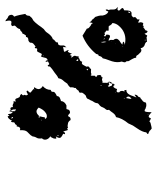

<svg xmlns="http://www.w3.org/2000/svg" viewBox="44 -615 577 705"><g transform="rotate(-90 332.5 -262.5)"><path d="M199 -14Q200 -28 214 -48L224 -63Q230 -75 232 -80Q251 -103 255 -125Q264 -127 271 -137L276 -144L282 -151Q279 -157 284 -163L288 -168L291 -174Q292 -179 297 -184L302 -188Q304 -189 306 -193Q306 -196 308 -202Q310 -206 311 -207Q316 -214 316 -217Q317 -218 319 -222L321 -226Q322 -232 330 -235Q333 -234 338 -240L342 -245L345 -250Q344 -254 345 -258Q347 -263 352 -261Q350 -262 356 -268Q358 -271 362 -273V-278L364 -282Q365 -288 364 -292Q367 -298 378 -304Q384 -313 385 -314L391 -321Q396 -327 398 -337Q405 -339 419 -351Q433 -360 440 -367L441 -369V-372Q441 -375 445 -376Q448 -370 450 -370L454 -372L460 -375Q457 -379 459 -384Q462 -383 463 -380V-378L464 -376Q472 -378 473 -386L475 -394Q477 -400 478 -401Q487 -393 490 -403L492 -407L494 -411Q495 -415 501 -415Q503 -414 505 -414.5Q507 -415 507.5 -416.5Q508 -418 508 -422Q511 -424 512 -423L513 -422L514 -420L519 -424L524 -428Q529 -433 528 -439Q530 -444 533 -445L537 -447H540Q550 -448 549 -456Q555 -454 557 -459L560 -464L562 -469Q565 -468 570 -473L573 -476Q575 -478 578 -477Q580 -485 583 -488L586 -491L589 -494Q593 -498 589 -504Q590 -510 597 -510L602 -509Q606 -509 607 -510Q612 -514 607 -531Q611 -531 619 -523Q629 -520 630 -513Q633 -505 624 -499Q627 -492 630 -479L634 -458Q627 -455 627 -443Q625 -440 619 -434L614 -431L609 -428Q603 -423 593 -410L586 -400L578 -390Q572 -386 568 -382L560 -371Q550 -359 541 -357Q541 -353 530 -345Q530 -340 528.5 -338.5Q527 -337 523 -338Q517 -333 518 -324V-316Q517 -313 511 -307L512 -312V-315Q513 -317 513 -319Q512 -320 502 -317Q492 -317 496 -311L498 -308L500 -304Q502 -301 500 -298Q496 -305 493 -299L490 -293L488 -286Q488 -287 487.5 -288.5Q487 -290 486 -291L483 -295Q481 -293 482 -292V-290Q478 -286 474 -291Q474 -287 475 -286L478 -282Q482 -277 479 -272Q478 -270 478 -262Q472 -264 469 -259Q461 -259 458 -249Q451 -253 447 -246L443 -239L440 -233Q444 -224 434 -221Q433 -215 425 -217H418Q414 -217 413 -214Q409 -221 407 -215V-203Q400 -198 404 -196L408 -194Q409 -193 409 -190Q411 -181 406 -179H404L402 -178Q401 -177 401 -174Q390 -179 387 -174Q381 -178 381 -171V-164Q381 -158 380 -157Q390 -151 380 -139Q378 -141 378 -142L379 -145L381 -147Q384 -150 382 -153Q372 -146 370 -155Q366 -154 367 -149L369 -145L370 -141Q378 -139 379 -137Q379 -136 377 -134L373 -129Q370 -138 364 -133Q360 -128 358 -121Q351 -124 348 -122Q345 -120 346 -113Q351 -110 351 -105V-100L350 -97Q347 -91 354 -95Q354 -89 355 -87Q344 -88 337 -75L334 -68L332 -62Q330 -56 327 -50Q331 -53 337 -57Q339 -49 329 -42Q329 -40 327 -36L324 -35L322 -33L317 -29L313 -26Q310 -23 308 -15Q297 -12 289 -16L285 -17L283 -19Q280 -20 278 -20Q273 -20 273 6L270 3L265 -1Q261 -5 257 -5Q253 -5 251 3L245 1Q241 -1 240 -3Q236 2 228 3L220 5L213 6L208 2L204 -2Q201 -4 193 -7Q192 -10 199 -14ZM460 -86 459 -88 458 -89Q454 -91 459 -104Q454 -120 460 -140L466 -157Q468 -161 471 -174Q478 -177 480 -189Q483 -188 484.5 -190.5Q486 -193 487 -198Q515 -232 554 -248Q572 -237 580 -232Q580 -226 586 -222L591 -218L597 -215Q600 -208 601 -212L602 -217L603 -223Q607 -214 613 -213Q613 -210 617 -207L620 -204L623 -201Q626 -191 627 -188L628 -181V-174Q631 -158 642 -153L644 -156L645 -159Q646 -162 649 -163Q652 -159 648 -152Q650 -148 650 -144V-135Q650 -124 659 -120Q657 -118 654 -119L652 -120L649 -119Q645 -117 647 -112L650 -109L653 -106Q660 -99 647 -95Q648 -70 638 -68H629Q624 -66 621 -61Q623 -56 622 -54L620 -52L618 -50Q610 -45 615 -40Q612 -38 608 -41L605 -43Q602 -43 601 -42Q605 -35 602 -29Q601 -22 592 -27Q589 -21 585 -25L580 -21L574 -17L573 -15V-13Q572 -10 569 -9Q568 -10 565 -12L563 -16L562 -19L561 -20Q560 -20 555 -11Q554 -10 552 -11L550 -12L549 -13L541 -12H537L532 -11Q531 -15 527 -17L523 -19L519 -20Q509 -25 508 -35Q498 -27 488 -40L484 -44L481 -49Q478 -52 473 -51Q473 -58 468 -66L464 -73Q461 -77 460 -81Q461 -85 460 -86ZM173 -380Q170 -390 177 -397Q175 -410 179 -416L182 -422Q184 -428 184 -431Q188 -439 194 -444L198 -448L201 -451Q208 -458 207 -478Q219 -473 221 -490Q226 -488 227 -492L229 -495Q232 -498 233 -496Q235 -498 236 -501V-505L237 -508Q238 -514 243 -506Q242 -508 245 -513Q247 -516 251 -520Q256 -523 257 -523Q260 -521 259 -516Q265 -522 266 -522L267 -515Q267 -511 269 -509Q270 -506 275 -504Q274 -509 276 -515Q277 -519 279 -514Q280 -513 280 -511Q292 -517 292 -503Q297 -506 303 -503L307 -501Q311 -501 313 -502Q313 -495 312 -492Q319 -498 323 -492L325 -486L328 -480Q330 -478 331 -478L335 -477Q338 -476 340 -471Q332 -469 337 -460Q332 -454 339 -448Q341 -451 347 -453Q352 -455 352 -449L350 -447L347 -445Q345 -441 345 -439Q348 -436 352 -433L356 -430L359 -426H362L365 -425Q349 -406 369 -394Q355 -382 355 -365Q349 -363 348 -360V-356L347 -352Q346 -350 340 -346L332 -342Q333 -337 327 -332L320 -329L314 -327Q313 -314 298 -307H291Q286 -308 284 -306Q283 -293 270 -294Q263 -301 260 -301Q259 -301 257 -299L255 -295Q251 -291 244 -292Q241 -298 234 -301L228 -302L221 -303Q217 -299 212 -305Q208 -298 206 -306L204 -313L202 -319Q200 -315 199 -314Q197 -312 195 -312Q194 -312 192 -314Q192 -315 194 -319Q181 -325 179 -330Q177 -335 184 -346H183Q178 -343 177 -344Q175 -346 176 -350Q176 -354 179 -359Q181 -365 185 -366Q176 -371 173 -380ZM532 -98Q530 -94 520 -93Q553 -85 578 -103L586 -110L593 -118Q601 -130 600 -139Q595 -140 590 -150Q588 -153 583 -152H577Q573 -152 572 -153Q574 -161 571 -162L567 -164Q565 -166 564 -168Q558 -162 554 -170Q550 -166 552 -164L555 -162L558 -160Q558 -147 552 -147L547 -148L542 -151Q537 -153 535 -151Q540 -149 538 -135Q547 -124 539 -116L535 -112L530 -109Q522 -103 521 -102Q531 -100 532 -98ZM250 -386Q248 -384 249 -383Q251 -381 253 -380Q254 -379 259 -379Q266 -379 273 -385Q282 -391 290 -409Q282 -417 276 -417Q267 -417 258 -406L257 -401L256 -397Q254 -390 255 -387Q251 -387 250 -386ZM325 -88 324 -83 323 -78Q321 -73 323 -68Q337 -80 325 -88ZM277 -505V-502L276 -498L278 -497L279 -495Q280 -492 283 -492V-502L280 -511Q278 -510 277 -505ZM531 -176V-181Q528 -176 529 -171L530 -165L531 -160Q533 -166 532 -171ZM465 -263Q468 -265 467 -267L465 -269L463 -271Q458 -266 465 -263ZM255 -503Q256 -508 250 -510Q250 -503 255 -503ZM638 -73Q639 -72 641 -75L642 -77L643 -79Q639 -80 638 -78.5Q637 -77 638 -73ZM189 -338V-341Q188 -340 187 -339Q186 -338 185 -338Q185 -337 186 -336H187ZM426 -231 429 -229 430 -228 432 -227V-233ZM545 -167 541 -171Q540 -169 541.5 -167.5Q543 -166 545 -167ZM254 -404 258 -406 257 -408 256 -409 255 -411Q254 -408 254 -404ZM371 -181V-177Q373 -179 373 -181Q373 -183 371 -181ZM536 -17H539Q540 -18 538 -20Q536 -18 536 -17ZM243 -397 246 -400Q242 -400 243 -397ZM479 -390Q482 -392 480 -394Q478 -391 479 -390ZM517 -100H512Q514 -98 517 -100ZM325 -93 323 -97Q322 -93 325 -93ZM358 -424V-425L357 -424Q356 -423 357 -422ZM265 -6H266L267 -7V-8L266 -9Q265 -8 265 -6ZM296 -35V-36L295 -34Q296 -34 296 -35ZM345 -127H344Q343 -126 344 -126H346Q346 -127 345 -127ZM525 -126Q523 -126 523 -125Q525 -125 525 -126ZM531 -141V-140Q532 -140 532 -141ZM544 -158H543L544 -157Z"/></g></svg>

Font: Kom-post
Style: Regular
Weight: 400
Designer: @guaschetti
Foundry: guaschetti
Version: Version 1.00 December 6, 2021, initial release